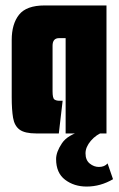

<svg xmlns="http://www.w3.org/2000/svg" viewBox="-20 -490 436 705"><path d="M113 0Q71 0 52 -14Q33 -28 28 -57.5Q23 -87 23 -133V-343Q23 -402 50 -436Q77 -470 144 -470H371V0H221V-350H197Q173 -350 173 -322V-155Q173 -130 179.5 -125Q186 -120 199 -120H210L196 0ZM298 195Q252 195 219 170Q186 145 186 94Q186 68 207.5 36Q229 4 286 -10L363 -7Q333 4 313.5 27Q294 50 294 73Q294 98 309.5 110.5Q325 123 343 123Q364 123 375 110L395 168Q349 195 298 195Z"/></svg>

Font: Smooch Sans Black
Style: Regular
Weight: 900
Designer: Robert E. Leuschke
Foundry: Robert E. Leuschke
Version: Version 1.010; ttfautohint (v1.8.3)